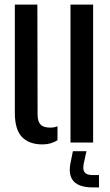

<svg xmlns="http://www.w3.org/2000/svg" viewBox="-20 -620 478 835"><path d="M44.5 -129.5V-600H142.5L143.5 -121.5Q143.5 -92 156.2 -78.5Q169 -65 198.5 -65Q216.5 -65 230 -71V-10.5Q202.5 8 164.5 8Q106.5 8 75.5 -24.2Q44.5 -56.5 44.5 -129.5ZM286.5 0V-600H385V0ZM410.5 195H383.5Q267.5 195 286 92L297 37.5H356L344 92Q339 118.5 348.5 130Q358 141.5 384 141.5H410.5Z"/></svg>

Font: Big Shoulders Stencil Text SemiBold
Style: Regular
Weight: 600
Designer: Patric King
Foundry: XO Type Co
Version: Version 1.000